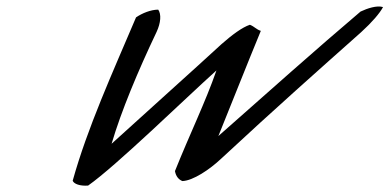

<svg xmlns="http://www.w3.org/2000/svg" viewBox="-20 -558 1211 597"><path d="M403 -504C329 -330 252 -161 206 4C210 14 229 21 254 19C341 -42 555 -251 653 -339C619 -241 570 -141 524 -26C527 -10 535 0 547 5C580 4 632 -31 667 -64C837 -222 976 -345 1103 -458C1137 -489 1161 -517 1171 -536C1152 -542 1122 -532 1101 -522C963 -405 813 -271 659 -135C700 -236 748 -358 791 -462C776 -467 772 -475 757 -481C733 -473 702 -450 669 -421C580 -339 429 -204 327 -111C357 -213 409 -337 467 -459C480 -487 482 -514 472 -528C449 -528 422 -517 403 -504Z"/></svg>

Font: Snowfall
Style: SuperObl
Weight: 400
Designer: Jasper
Foundry: Cannot Into Space Fonts
Version: Version 0.9